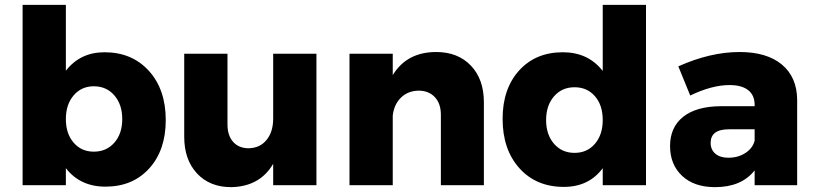

<svg xmlns="http://www.w3.org/2000/svg" viewBox="-20 -762 3352 790"><path d="M410 -547Q523 -547 592.5 -470.5Q662 -394 662 -268Q662 -144 594 -69Q526 6 414 6Q310 6 251 -70V0H73V-742H251V-471Q310 -547 410 -547ZM366 -138Q418 -138 450.5 -175Q483 -212 483 -272Q483 -332 450.5 -369.5Q418 -407 366 -407Q315 -407 283 -369.5Q251 -332 251 -272Q251 -212 283 -175Q315 -138 366 -138Z M1104 -541H1282V0H1104V-88Q1049 6 931 8Q843 8 790.5 -48.5Q738 -105 738 -199V-541H916V-250Q916 -204 939.5 -178Q963 -152 1003 -152Q1050 -153 1077 -186.5Q1104 -220 1104 -274Z M1775 -548Q1864 -548 1917.5 -492Q1971 -436 1971 -341V0H1794V-290Q1794 -336 1769 -362.5Q1744 -389 1702 -389Q1658 -388 1629.5 -360Q1601 -332 1596 -286V0H1418V-541H1596V-453Q1654 -548 1775 -548Z M2460 -742H2638V0H2460V-70Q2403 7 2300 7Q2186 7 2117 -70Q2048 -147 2048 -273Q2048 -397 2116 -472Q2184 -547 2296 -547Q2400 -547 2460 -470ZM2460 -268Q2460 -329 2428 -366Q2396 -403 2344 -403Q2292 -403 2259.5 -365.5Q2227 -328 2227 -268Q2227 -208 2259.5 -170.5Q2292 -133 2344 -133Q2396 -133 2428 -170.5Q2460 -208 2460 -268Z M3023 -548Q3135 -548 3197 -496.5Q3259 -445 3260 -352V0H3085V-61Q3031 8 2922 8Q2836 8 2786.5 -38.5Q2737 -85 2737 -161Q2737 -238 2790.5 -281Q2844 -324 2944 -325H3085V-331Q3085 -370 3058.5 -391Q3032 -412 2982 -412Q2909 -412 2820 -369L2771 -489Q2903 -548 3023 -548ZM2977 -113Q3017 -113 3047 -132.5Q3077 -152 3085 -183V-230H2979Q2904 -230 2904 -174Q2904 -146 2923.5 -129.5Q2943 -113 2977 -113Z"/></svg>

Font: Montserrat arm
Style: Bold
Weight: 700
Designer: Julieta Ulanovsky
Foundry: Julieta Ulanovsky
Version: Version 6.000;PS 006.000;hotconv 1.0.88;makeotf.lib2.5.64775